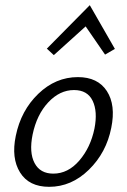

<svg xmlns="http://www.w3.org/2000/svg" viewBox="-20 -717 491 742"><path d="M327 -697 424 -528 386 -506 311 -615 188 -504 161 -529ZM170 5Q92 5 57.5 -50.5Q23 -106 41 -192Q61 -290 128 -354.5Q195 -419 281 -419Q358 -419 393 -365Q428 -311 410 -223Q391 -127 323.5 -61Q256 5 170 5ZM186 -46Q243 -46 286.5 -96.5Q330 -147 345 -220Q358 -286 338 -327.5Q318 -369 266 -369Q211 -369 166.5 -321.5Q122 -274 106 -197Q92 -128 113.5 -87Q135 -46 186 -46Z"/></svg>

Font: EauTestInfant
Style: Italic
Weight: 400
Italic angle: -12°
Designer: Christian Thalmann (Catharsis Fonts)
Version: Version 0.001;PS 000.001;hotconv 1.0.88;makeotf.lib2.5.64775